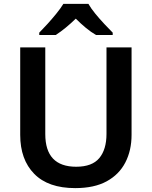

<svg xmlns="http://www.w3.org/2000/svg" viewBox="-20 -958 781 988"><path d="M657 -264Q657 -184 625 -122Q593 -60 529 -25Q465 10 367 10Q228 10 156 -63.5Q84 -137 84 -264V-714H213V-268Q213 -100 372 -100Q454 -100 491 -144.5Q528 -189 528 -269V-714H657ZM435 -938Q448 -915 470.5 -887.5Q493 -860 517.5 -834Q542 -808 560 -790V-778H474Q448 -793 422 -814.5Q396 -836 370 -862Q343 -836 318 -815.5Q293 -795 267 -778H182V-790Q201 -809 224.5 -835Q248 -861 270 -888Q292 -915 306 -938Z"/></svg>

Font: Noto Sans Lao Looped SemiBold
Style: Regular
Weight: 600
Designer: Mark Frömberg, Ben Mitchell
Foundry: The Fontpad Ltd
Version: Version 1.002; ttfautohint (v1.8.4.7-5d5b)